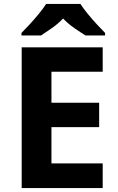

<svg xmlns="http://www.w3.org/2000/svg" viewBox="-20 -954 600 974"><path d="M501 0H90V-714H501V-590H241V-433H483V-309H241V-125H501ZM388 -934Q402 -912 424.5 -884.5Q447 -857 471 -831Q495 -805 513 -787V-774H414Q388 -790 357 -811.5Q326 -833 300 -860Q274 -833 244 -812Q214 -791 188 -774H89V-787Q108 -806 131.5 -831.5Q155 -857 177.5 -884.5Q200 -912 214 -934Z"/></svg>

Font: Noto Sans Bamum
Style: Regular
Weight: 400
Designer: Monotype Design Team
Foundry: Monotype Imaging Inc.
Version: Version 2.001